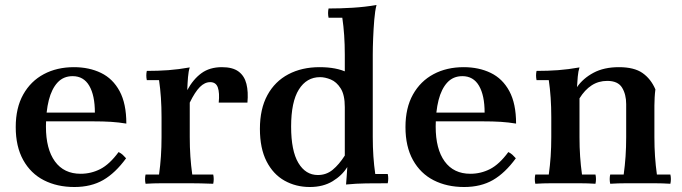

<svg xmlns="http://www.w3.org/2000/svg" viewBox="-20 -734 2732 769"><path d="M278 15Q209 15 156 -12Q103 -39 73 -93Q43 -147 43 -225Q43 -302 73 -355.5Q103 -409 155.5 -437Q208 -465 276 -465Q337 -465 384.5 -442Q432 -419 459 -369Q486 -319 486 -239Q456 -244 425 -246Q394 -248 351 -248H143V-283H360Q360 -352 337.5 -390.5Q315 -429 271 -429Q234 -429 210.5 -403.5Q187 -378 175.5 -333Q164 -288 164 -227Q164 -137 200 -87.5Q236 -38 303 -38Q345 -38 382 -57Q419 -76 455 -125Q465 -120 471.5 -114Q478 -108 485 -100Q442 -41 393.5 -13Q345 15 278 15Z M563 2Q559 -17 563 -35H617Q622 -71 624.5 -107.5Q627 -144 627 -185V-265Q627 -346 617 -413H568Q564 -432 568 -450Q614 -450 654.5 -453Q695 -456 740 -464Q735 -449 733 -425Q731 -401 730 -373L740 -323V-185Q740 -144 742.5 -107.5Q745 -71 750 -35H834Q838 -17 834 2Q779 0 745.5 0Q712 0 684 0Q656 0 626 0Q596 0 563 2ZM856 -323Q860 -362 852.5 -383.5Q845 -405 822 -405Q800 -405 780.5 -385.5Q761 -366 740 -323L730 -373Q754 -417 787 -441Q820 -465 869 -465Q912 -465 935.5 -447.5Q959 -430 967 -398Q975 -366 971 -323Z M1366 5Q1367 -7 1368.5 -27Q1370 -47 1371 -65L1361 -110V-515Q1361 -596 1351 -663H1296Q1292 -682 1296 -700Q1343 -700 1392.5 -703Q1442 -706 1488 -714Q1482 -691 1479 -654.5Q1476 -618 1474.5 -580.5Q1473 -543 1473 -515V-185Q1473 -105 1483 -37H1533Q1537 -19 1533 0Q1486 0 1446.5 0.5Q1407 1 1366 5ZM1221 15Q1165 15 1119.5 -10.5Q1074 -36 1047.5 -88Q1021 -140 1021 -218Q1021 -298 1051 -353Q1081 -408 1135 -436.5Q1189 -465 1260 -465Q1328 -465 1371.5 -443.5Q1415 -422 1448 -388L1361 -305Q1361 -354 1344.5 -380Q1328 -406 1305 -415.5Q1282 -425 1262 -425Q1208 -425 1177 -375.5Q1146 -326 1146 -227Q1146 -130 1175 -81.5Q1204 -33 1253 -33Q1287 -33 1312.5 -54Q1338 -75 1361 -111L1371 -65Q1350 -31 1312 -8Q1274 15 1221 15Z M1839 15Q1770 15 1717 -12Q1664 -39 1634 -93Q1604 -147 1604 -225Q1604 -302 1634 -355.5Q1664 -409 1716.5 -437Q1769 -465 1837 -465Q1898 -465 1945.5 -442Q1993 -419 2020 -369Q2047 -319 2047 -239Q2017 -244 1986 -246Q1955 -248 1912 -248H1704V-283H1921Q1921 -352 1898.5 -390.5Q1876 -429 1832 -429Q1795 -429 1771.5 -403.5Q1748 -378 1736.5 -333Q1725 -288 1725 -227Q1725 -137 1761 -87.5Q1797 -38 1864 -38Q1906 -38 1943 -57Q1980 -76 2016 -125Q2026 -120 2032.5 -114Q2039 -108 2046 -100Q2003 -41 1954.5 -13Q1906 15 1839 15Z M2124 2Q2120 -17 2124 -35H2178Q2183 -71 2185.5 -107.5Q2188 -144 2188 -185V-265Q2188 -346 2178 -413H2129Q2125 -432 2129 -450Q2175 -450 2215.5 -453Q2256 -456 2301 -464Q2296 -449 2294 -426.5Q2292 -404 2291 -385L2301 -340V-185Q2301 -144 2303.5 -107.5Q2306 -71 2311 -35H2365Q2369 -17 2365 2Q2333 0 2303 0Q2273 0 2245 0Q2217 0 2187 0Q2157 0 2124 2ZM2424 2Q2420 -17 2424 -35H2478Q2483 -71 2485.5 -107.5Q2488 -144 2488 -185V-317Q2488 -356 2471.5 -383Q2455 -410 2412 -410Q2377 -410 2349.5 -392Q2322 -374 2301 -340L2291 -385Q2315 -420 2357 -442.5Q2399 -465 2459 -465Q2520 -465 2553.5 -441.5Q2587 -418 2605 -376Q2603 -361 2602 -343.5Q2601 -326 2601 -311V-185Q2601 -144 2603.5 -107.5Q2606 -71 2611 -35H2665Q2669 -17 2665 2Q2633 0 2603 0Q2573 0 2545 0Q2517 0 2487 0Q2457 0 2424 2Z"/></svg>

Font: Poltawski Nowy SemiBold
Style: Regular
Weight: 600
Version: Version 1.001;gftools[0.9.25]